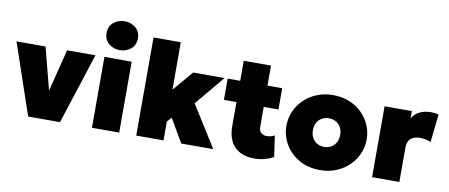

<svg xmlns="http://www.w3.org/2000/svg" viewBox="-70 -1086 3247 1387"><g transform="rotate(10 1553.0 -392.0)"><path d="M180.5 0 3.5 -520H216.5L306.5 -173H287.5L374.5 -520H582.5L414.5 0Z M648.5 0V-520H848.5V0ZM748.5 -587Q702 -587 667.8 -615.2Q633.5 -643.5 633.5 -693Q633.5 -742.5 667.8 -770.8Q702 -799 748.5 -799Q795 -799 829.2 -770.8Q863.5 -742.5 863.5 -693Q863.5 -643.5 829.2 -615.2Q795 -587 748.5 -587Z M973.5 0V-720H1173.5V-372L1299.5 -520H1529.5L1348.5 -303L1538.5 0H1303.5L1203.5 -172L1173.5 -138V0Z M1841.5 15Q1748.5 15 1696.5 -36.8Q1644.5 -88.5 1644.5 -189V-667H1844.5V-520H1952.5V-364H1844.5V-220Q1844.5 -187 1861.5 -173.5Q1878.5 -160 1901.5 -160Q1916 -160 1931 -163.8Q1946 -167.5 1959.5 -175L1981.5 -20Q1957 -6 1920.2 4.5Q1883.5 15 1841.5 15ZM1552.5 -364V-520H1660.5V-364Z M2323.5 15Q2236.5 15 2170.2 -22.5Q2104 -60 2066.8 -122.5Q2029.5 -185 2029.5 -260Q2029.5 -314 2050.8 -363.5Q2072 -413 2111.2 -451.5Q2150.5 -490 2204.5 -512.5Q2258.5 -535 2323.5 -535Q2410.5 -535 2476.8 -497.5Q2543 -460 2580.2 -397.5Q2617.5 -335 2617.5 -260Q2617.5 -206 2596.2 -156.5Q2575 -107 2535.8 -68.5Q2496.5 -30 2442.8 -7.5Q2389 15 2323.5 15ZM2323.5 -155Q2351.5 -155 2374.2 -167.8Q2397 -180.5 2410.2 -204Q2423.5 -227.5 2423.5 -260Q2423.5 -292.5 2410.5 -316Q2397.5 -339.5 2374.8 -352.2Q2352 -365 2323.5 -365Q2295 -365 2272.2 -352.2Q2249.5 -339.5 2236.5 -316Q2223.5 -292.5 2223.5 -260Q2223.5 -227.5 2236.8 -204Q2250 -180.5 2272.8 -167.8Q2295.5 -155 2323.5 -155Z M2703.5 0V-520H2903.5V-466Q2923 -501.5 2959.5 -518.8Q2996 -536 3040 -536Q3058.5 -536 3071.8 -533.8Q3085 -531.5 3098 -529L3075.5 -324Q3057 -331.5 3035.8 -335.8Q3014.5 -340 2993.5 -340Q2954.5 -340 2929 -319Q2903.5 -298 2903.5 -253V0Z"/></g></svg>

Font: Geologica Black
Style: Regular
Weight: 900
Designer: Sindre Bremnes, Frode Helland
Foundry: Monokrom Skriftforlag AS
Version: Version 1.010;gftools[0.9.28]